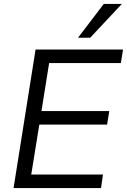

<svg xmlns="http://www.w3.org/2000/svg" viewBox="-20 -957 646 977"><path d="M49 0 161 -705H606L595 -636H230L191 -392H536L525 -323H180L139 -69H504L494 0ZM377 -765 508 -937H600L439 -765Z"/></svg>

Font: Nunito Sans
Style: Italic
Weight: 400
Italic angle: -9°
Designer: Vernon Adams
Foundry: Vernon Adams
Version: Version 3.006; ttfautohint (v1.8.3)